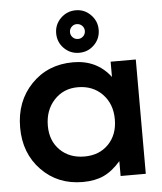

<svg xmlns="http://www.w3.org/2000/svg" viewBox="-57 -865 780 927"><g transform="rotate(-5 333.5 -401.5)"><path d="M345 -816Q387 -816 417 -785.5Q447 -755 447 -713Q447 -670 417 -640Q387 -610 344 -610Q301 -610 271 -640Q241 -670 241 -713Q241 -756 271.5 -786Q302 -816 345 -816ZM343 -749Q329 -749 318.5 -738.5Q308 -728 308 -713Q308 -698 318.5 -687.5Q329 -677 344 -677Q359 -677 369.5 -687.5Q380 -698 380 -713Q380 -728 369.5 -738.5Q359 -749 343 -749ZM28 -275Q28 -402 107.5 -484.5Q187 -567 310 -567Q425 -567 491 -480V-554H613V0H491V-72Q451 -26 408.5 -6.5Q366 13 307 13Q186 13 107 -68.5Q28 -150 28 -275ZM162 -272Q162 -199 207.5 -154Q253 -109 326 -109Q398 -109 442.5 -155Q487 -201 487 -275Q487 -350 441 -397.5Q395 -445 322 -445Q252 -445 207 -396Q162 -347 162 -272Z"/></g></svg>

Font: Involve
Style: Bold
Weight: 700
Designer: Stefan Peev
Foundry: Context Ltd.
Version: Version 1.001